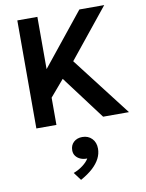

<svg xmlns="http://www.w3.org/2000/svg" viewBox="-111 -776 930 1225"><g transform="rotate(-10 354.0 -164.0)"><path d="M88.5 0V-700H218.5V-361.5L490.5 -700H651.5L394.5 -381.5L688.5 0H521L309 -282.5L218.5 -176.5V0ZM312.5 372.5 274 321Q308.5 308 335.5 287.2Q362.5 266.5 375 245Q352 246 332.5 238Q313 230 301.2 214.5Q289.5 199 289.5 178Q289.5 144.5 311.2 124.5Q333 104.5 367 104.5Q405 104.5 429.2 129.2Q453.5 154 453.5 195Q453.5 227.5 437.8 258.5Q422 289.5 390.8 318Q359.5 346.5 312.5 372.5Z"/></g></svg>

Font: Geologica Medium
Style: Regular
Weight: 500
Designer: Sindre Bremnes, Frode Helland
Foundry: Monokrom Skriftforlag AS
Version: Version 1.010;gftools[0.9.28]